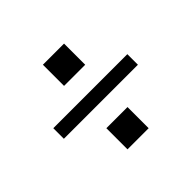

<svg xmlns="http://www.w3.org/2000/svg" viewBox="-122 -715 783 783"><g transform="rotate(-45 270.0 -323.0)"><path d="M207 -567H329V-445H207ZM54 -354H481V-293H54ZM207 -201H329V-79H207Z"/></g></svg>

Font: IBM 3270
Style: Regular
Weight: 400
Monospace: yes
Version: Version 2.3.1